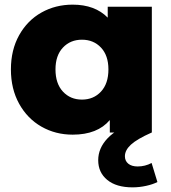

<svg xmlns="http://www.w3.org/2000/svg" viewBox="-20 -571 735 827"><path d="M634 -542V0H453V-54Q400 9 293 9Q219 9 158.5 -25.5Q98 -60 62.5 -124Q27 -188 27 -272Q27 -356 62.5 -419.5Q98 -483 158.5 -517Q219 -551 293 -551Q389 -551 444 -495V-542ZM447 -272Q447 -332 415 -366Q383 -400 333 -400Q283 -400 251 -366Q219 -332 219 -272Q219 -211 251 -176.5Q283 -142 333 -142Q383 -142 415 -176.5Q447 -211 447 -272ZM403 119Q403 67 443.5 24.5Q484 -18 563 -45L633 0Q570 28 544 52Q518 76 518 102Q518 122 532.5 134Q547 146 573 146Q605 146 633 131L658 213Q639 223 609.5 229.5Q580 236 551 236Q481 236 442 204Q403 172 403 119Z"/></svg>

Font: Montserrat Alternates ExtraBold
Style: Regular
Weight: 800
Designer: Julieta Ulanovsky
Foundry: Julieta Ulanovsky
Version: Version 7.200